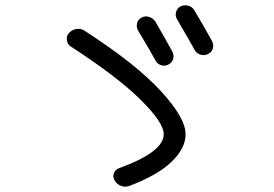

<svg xmlns="http://www.w3.org/2000/svg" viewBox="-20 -752 1040 729"><path d="M249 -575.2Q236.3 -583 233.9 -599.1Q231.4 -615.2 242.2 -627Q253.9 -639.6 271 -642.1Q288.1 -644.5 301.8 -634.8Q494.1 -510.7 589.4 -407.7Q684.6 -304.7 684.6 -242.2Q684.6 -188.5 630.9 -137.2Q577.1 -85.9 470.7 -45.9Q455.1 -40 439 -46.4Q422.9 -52.7 415 -67.4Q407.2 -80.1 412.6 -94.2Q418 -108.4 431.6 -113.3Q601.6 -174.8 601.6 -242.2Q601.6 -287.1 512.7 -374.5Q423.8 -461.9 249 -575.2ZM569.3 -670.9Q620.1 -584 634.8 -554.7Q641.6 -541 637.2 -527.3Q632.8 -513.7 619.1 -506.8Q606.4 -500 591.8 -504.4Q577.1 -508.8 570.3 -522.5Q558.6 -544.9 503.9 -636.7Q497.1 -649.4 500.5 -663.6Q503.9 -677.7 517.1 -685.1Q530.3 -692.4 545.4 -688Q560.5 -683.6 569.3 -670.9ZM665 -727.5Q678.7 -734.4 694.3 -730.5Q710 -726.6 717.8 -712.9Q753.9 -653.3 785.2 -595.7Q792 -582 788.1 -567.9Q784.2 -553.7 769.5 -546.9Q756.8 -540 741.7 -544.4Q726.6 -548.8 719.7 -561.5Q689.5 -615.2 652.3 -678.7Q644.5 -691.4 648.4 -706.1Q652.3 -720.7 665 -727.5Z"/></svg>

Font: Rounded-X Mgen+ 1mn regular
Style: Regular
Weight: 400
Designer: [Source Han Sans]
Ryoko NISHIZUKA  (kana & ideographs); Paul D. Hunt (Latin, Greek & Cyrillic); Wenlong ZHANG  (bopomofo
Version: Version 1.059.20150602